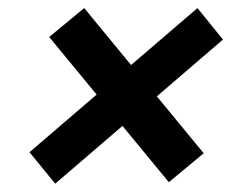

<svg xmlns="http://www.w3.org/2000/svg" viewBox="-20 -571 600 466"><path d="M114 -125.2 51.6 -201.6 459.2 -551.4 521.2 -475ZM389.8 -128.8 99.4 -481.2 184.4 -551.4 474.4 -199Z"/></svg>

Font: Roboto Serif 20pt
Style: Italic
Weight: 400
Italic angle: -10°
Designer: Greg Gazdowicz
Foundry: Commercial Type
Version: Version 1.008